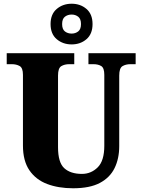

<svg xmlns="http://www.w3.org/2000/svg" viewBox="-20 -999 762 1029"><path d="M372 10Q293 10 232.5 -13Q172 -36 137.5 -86.5Q103 -137 103 -219V-598Q103 -635 85.5 -645Q68 -655 43 -655H16V-714H378V-655H351Q326 -655 308.5 -644.5Q291 -634 291 -594V-210Q291 -128 324.5 -97.5Q358 -67 419 -67Q468 -67 503.5 -102Q539 -137 539 -218V-598Q539 -635 522.5 -645Q506 -655 481 -655H454V-714H707V-655H679Q654 -655 636.5 -644.5Q619 -634 619 -594V-216Q619 -149 594 -98Q569 -47 515 -18.5Q461 10 372 10ZM364 -761Q317 -761 284 -789Q251 -817 251 -870Q251 -923 284 -951Q317 -979 364 -979Q411 -979 443.5 -951Q476 -923 476 -870Q476 -817 443.5 -789Q411 -761 364 -761ZM364 -819Q384 -819 399 -830.5Q414 -842 414 -870Q414 -898 399 -909.5Q384 -921 364 -921Q343 -921 328 -909.5Q313 -898 313 -870Q313 -842 328 -830.5Q343 -819 364 -819Z"/></svg>

Font: Noto Serif SemiCondensed Black
Style: Regular
Weight: 900
Width: 4
Designer: Monotype Design Team
Foundry: Monotype Imaging Inc.
Version: Version 2.014; ttfautohint (v1.8.4.7-5d5b)